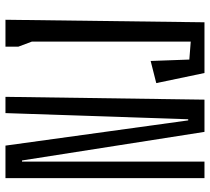

<svg xmlns="http://www.w3.org/2000/svg" viewBox="-52 -698 750 685"><g transform="rotate(-90 322.5 -355.0)"><path d="M310 0H195L93 -651H89V0H30V-710H146L236 -58H240L262 -710H320ZM586 0H405L369 -172L448 -192L453 -54L517 -49V-616L499 -664V-710H595Z"/></g></svg>

Font: Bahiana
Style: Regular
Weight: 400
Designer: Pablo Cosgaya & Dani Raskovsky
Foundry: Pablo Cosgaya & Dani Raskovsky
Version: Version 1.005